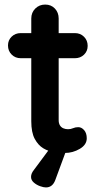

<svg xmlns="http://www.w3.org/2000/svg" viewBox="-20 -670 449 841"><path d="M71 -525H308Q332 -525 348 -509Q364 -493 364 -469Q364 -446 348 -430.5Q332 -415 308 -415H71Q47 -415 31 -431Q15 -447 15 -471Q15 -494 31 -509.5Q47 -525 71 -525ZM178 -650Q204 -650 220.5 -632.5Q237 -615 237 -589V-144Q237 -130 242.5 -121Q248 -112 257.5 -108Q267 -104 278 -104Q290 -104 300 -108.5Q310 -113 323 -113Q337 -113 348.5 -100Q360 -87 360 -64Q360 -36 329.5 -18Q299 0 264 0Q243 0 217.5 -3.5Q192 -7 169.5 -20.5Q147 -34 132 -62Q117 -90 117 -139V-589Q117 -615 134.5 -632.5Q152 -650 178 -650ZM181 151Q171 151 155.5 145.5Q140 140 128 129.5Q116 119 116 105Q116 90 128 75L206 -30H277L222 119Q210 151 181 151Z"/></svg>

Font: Quicksand Variable Light
Style: Regular
Weight: 300
Designer: Andrew Paglinawan
Foundry: Andrew Paglinawan
Version: Version 3.004